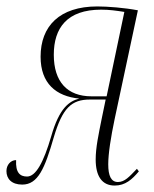

<svg xmlns="http://www.w3.org/2000/svg" viewBox="-49 -566 479 596"><path d="M307 10C340 10 361 -9 382 -34L376 -42C352 -17 338 -1 317 -1C296 -1 287 -20 287 -56C287 -89 295 -140 307 -197L379 -534C337 -542 285 -546 253 -546C136 -546 77 -485 77 -390C77 -307 125 -267 197 -260C166 -252 135 -231 110 -143C86 -61 62 -18 35 -18C13 -18 -1 -30 1 -69C-16 -69 -29 -54 -29 -35C-29 -11 -13 7 20 7C69 7 90 -43 118 -140C145 -231 173 -257 230 -257H279L267 -199C257 -149 248 -108 248 -71C248 -20 267 10 307 10ZM235 -267C160 -267 118 -312 118 -396C118 -479 159 -536 265 -536C291 -536 311 -533 337 -529L282 -267Z"/></svg>

Font: Noto Serif Display ExtraCondensed ExtraLight
Style: Italic
Weight: 200
Width: 2
Italic angle: -12°
Designer: Monotype Design Team
Foundry: Monotype Imaging Inc.
Version: Version 2.009